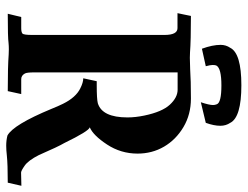

<svg xmlns="http://www.w3.org/2000/svg" viewBox="-108 -669 782 606"><g transform="rotate(90 283.0 -366.0)"><path d="M249 -736.8Q350.1 -736.8 367.7 -701.7Q377 -688 377 -670.4Q377 -650.4 367.7 -624.5L302.7 -608.9Q311.5 -635.3 311.5 -647.5Q311.5 -653.3 309.1 -659.2Q304.2 -673.8 249.5 -673.8Q195.8 -673.8 187 -658.2Q185.1 -654.8 185.1 -646Q185.1 -639.2 189 -624.5L133.8 -612.3Q121.6 -645.5 121.6 -671.4Q121.6 -688 130.9 -701.7Q148.4 -736.8 249 -736.8ZM439.9 5.4Q422.9 5.4 407.7 1.5Q373.5 -17.1 323.7 -137.2Q314.9 -159.2 307.6 -173.8Q287.6 -214.4 258.8 -228.5Q240.2 -237.8 227.1 -237.8L236.3 -280.3H249Q292 -280.3 305.7 -283.7Q350.6 -297.4 350.6 -377.4Q350.6 -402.3 344.7 -430.7Q333 -486.8 310.3 -511.2Q287.6 -535.6 263.2 -535.6H208.5V-82.5Q208.5 -60.1 211.9 -53.7Q218.3 -42 229.5 -42H276.9L267.6 0.5Q190.4 0.5 152.3 -2.4Q145 -2.9 135.7 -2.9Q125 -2.9 115.7 -2Q99.1 0.5 23.4 0.5L33.7 -42H68.8Q81.1 -42 85.7 -45.7Q90.3 -49.3 90.3 -76.7V-494.1Q90.3 -535.2 68.8 -535.2H21.5Q24.9 -551.3 26.1 -556.9Q27.3 -562.5 30.3 -577.6Q107.9 -577.6 146 -574.7Q153.3 -574.2 162.6 -574.2Q176.8 -574.2 198.7 -575.2Q233.4 -577.6 291 -577.6Q341.3 -577.6 381.1 -554Q420.9 -530.3 442.9 -492.7Q464.8 -455.1 464.8 -409.2Q464.8 -356.4 436 -312.7Q407.2 -269 381.8 -258.3Q393.6 -255.9 431.6 -177.7Q442.4 -159.7 469.7 -97.2Q486.3 -64.5 502.7 -53Q519 -41.5 524.9 -41.5L566.4 -42.5L556.6 0.5Q498.5 0.5 470.7 3.4Q453.6 5.4 439.9 5.4Z"/></g></svg>

Font: Quaaykop
Style: Bold
Weight: 700
Designer: Tup Wanders
Foundry: Free font, DO NOT SELL
Version: Version 1.00;July 31, 2023;FontCreator 11.5.0.2430 64-bit